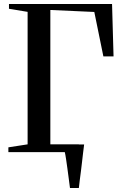

<svg xmlns="http://www.w3.org/2000/svg" viewBox="-20 -763 612 963"><path d="M184.5 -39H375.5V-16.5H184.5ZM331 180Q328 158 324.8 132.5Q321.5 107 318 81.5Q314.5 56 311.2 34Q308 12 304.5 -2L275 -38.5H402Q399.5 -19 396.8 3.2Q394 25.5 391.5 48.8Q389 72 386 95Q383 118 380.2 139.8Q377.5 161.5 375.5 180ZM22 0V-24L118.5 -39V-703.5L25 -719V-743H542L549.5 -480H498.5L453 -703L232.5 -713V-39L379 -24V0Z"/></svg>

Font: Merriweather 120pt
Style: Regular
Weight: 400
Version: Version 2.100